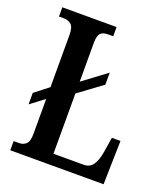

<svg xmlns="http://www.w3.org/2000/svg" viewBox="-132 -808 787 901"><g transform="rotate(20 261.5 -357.0)"><path d="M24 0V-46H52Q72 -46 86 -59Q100 -72 100 -110V-284L31 -232V-289L100 -343V-603Q100 -642 85.5 -655Q71 -668 48 -668H24V-714H295V-668H269Q243 -668 231.5 -655.5Q220 -643 220 -606V-414L338 -502V-442L220 -355V-54H371Q401 -54 417 -77Q433 -100 440 -143L452 -218H495L490 0Z"/></g></svg>

Font: Noto Serif Georgian ExtraCondensed SemiBold
Style: Regular
Weight: 600
Width: 2
Designer: Monotype Design Team, Akaki Razmadze
Foundry: Google LLC
Version: Version 2.003; ttfautohint (v1.8.4.7-5d5b)